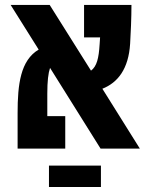

<svg xmlns="http://www.w3.org/2000/svg" viewBox="-20 -606 626 783"><path d="M390.1 0H550.3L397.5 -244.1C460.4 -269 504.4 -324.7 510.7 -428.2C513.2 -469.2 516.1 -534.2 516.1 -585.9H322.8V-453.6H388.2C387.7 -443.8 386.7 -434.1 386.2 -424.3C382.8 -369.1 375 -335.4 351.1 -317.9L182.6 -585.9H23.4L137.7 -403.8C63.5 -359.9 51.8 -262.2 51.8 -144.5V0H246.1V-132.3H172.9V-224.1C172.9 -274.9 176.8 -307.6 184.1 -329.1ZM391.6 69.3H179.7V156.7H391.6Z"/></svg>

Font: Cascadia Mono NF
Style: Bold
Weight: 700
Monospace: yes
Designer: Aaron Bell
Foundry: Saja Typeworks
Version: Version 2404.023